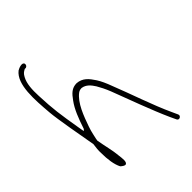

<svg xmlns="http://www.w3.org/2000/svg" viewBox="-212 -774 941 941"><g transform="rotate(-45 258.5 -303.0)"><path d="M41 -406C45 -357 71 -213 83 -146V-145C80 -125 78 -106 79 -88C79 -44 85 -2 99 24C106 31 120 41 127 36C137 29 135 9 131 -21V-22C128 -57 116 -101 109 -143V-146C110 -148 110 -149 110 -151V-152L116 -179C119 -193 123 -208 128 -222C147 -276 171 -343 213 -374C220 -379 228 -381 236 -381H237C264 -377 280 -357 294 -335C304 -318 316 -295 327 -267C361 -178 404 -59 442 25L457 57C464 72 486 60 480 46L465 13C425 -73 386 -192 350 -282C339 -312 328 -336 316 -355C295 -387 275 -412 236 -415C202 -415 184 -395 164 -367C138 -332 121 -287 103 -233L102 -231L95 -224L90 -252C71 -366 65 -405 61 -503C59 -546 61 -587 77 -616C86 -633 93 -637 104 -643L105 -644H113C121 -646 126 -654 124 -662C119 -678 90 -667 79 -660C24 -617 33 -504 41 -406ZM79 -660ZM236 -412Z"/></g></svg>

Font: Stray Cat
Style: Lt
Weight: 300
Version: Version 1.0